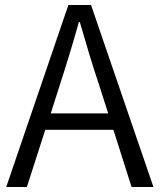

<svg xmlns="http://www.w3.org/2000/svg" viewBox="-20 -752 642 772"><path d="M5 0H88L162 -230H436L509 0H597L346 -732H255ZM184 -296 222 -415C249 -498 273 -577 297 -663H301C326 -577 349 -498 377 -415L415 -296Z"/></svg>

Font: ChiuKong Gothic CL Normal
Style: Regular
Weight: 350
Designer: Ryoko NISHIZUKA 西塚涼子 (kana, bopomofo & ideographs); Paul D. Hunt (Latin, Greek & Cyrillic); Sandoll Communications 산돌커뮤니
Foundry: Adobe
Version: Version 1.300